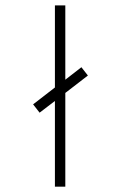

<svg xmlns="http://www.w3.org/2000/svg" viewBox="-20 -702 454 722"><path d="M186.5 0H225.6V-352.5L310.5 -418L286.1 -449.2L225.6 -402.3V-681.6H186.5V-373L104.5 -309.6L128.9 -278.3L186.5 -322.3Z"/></svg>

Font: Post No Bills Jaffna Light
Style: Regular
Weight: 300
Designer: Kosala Senevirathne, Siva Puranthara, Lasantha Premarathna, Tharique Azeez
Foundry: Mooniak
Version: Version 1.220 ; ttfautohint (v1.6)